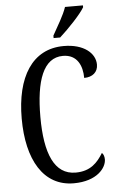

<svg xmlns="http://www.w3.org/2000/svg" viewBox="-62 -973 621 1024"><g transform="rotate(-5 249.0 -460.5)"><path d="M251 -784V-771H286C334 -814 402 -886 422 -921V-931H326C311 -886 279 -835 251 -784ZM291 10C416 10 467 -58 467 -103C467 -118 462 -132 454 -138C424 -89 386 -46 306 -46C192 -46 144 -162 144 -358C144 -552 187 -672 292 -672C369 -672 395 -609 395 -545C440 -545 469 -570 469 -610C469 -671 408 -724 301 -724C131 -724 44 -579 44 -358C44 -137 129 10 291 10Z"/></g></svg>

Font: Noto Serif Ethiopic XCn
Style: Regular
Weight: 400
Width: 2
Designer: Monotype Design Team
Foundry: Monotype Imaging Inc.
Version: Version 2.102